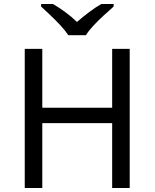

<svg xmlns="http://www.w3.org/2000/svg" viewBox="-20 -942 775 962"><path d="M629.9 -697.3V0H542V-325.2H191.9V0H104V-697.3H191.9V-402.3H542V-697.3ZM410.6 -765.6H322.3Q308.1 -787.6 283.7 -814Q259.3 -840.3 232.7 -865.5Q206.1 -890.6 186 -909.2V-921.9H245.6Q274.4 -905.3 306.4 -881.8Q338.4 -858.4 365.7 -832Q396 -858.4 427.2 -881.8Q458.5 -905.3 487.8 -921.9H549.3V-909.2Q528.3 -890.6 500.7 -865.5Q473.1 -840.3 448.5 -814Q423.8 -787.6 410.6 -765.6Z"/></svg>

Font: Lunasima
Style: Regular
Weight: 400
Designer: The DocRepair Project, Monotype Design Team
Foundry: Google
Version: Version 2.009